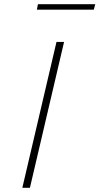

<svg xmlns="http://www.w3.org/2000/svg" viewBox="-20 -891 472 911"><path d="M122 0 284 -692H248L86 0ZM425 -845 432 -871H160L155 -845Z"/></svg>

Font: RazerF5 Thin
Style: Italic
Weight: 250
Foundry: Razer Inc.
Version: Version 2